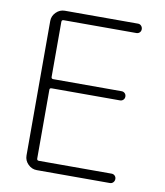

<svg xmlns="http://www.w3.org/2000/svg" viewBox="-82 -798 743 866"><g transform="rotate(10 289.5 -365.0)"><path d="M145 0Q122 0 105 -17Q88 -34 88 -57V-673Q88 -696 105 -713Q122 -730 145 -730H480Q489 -730 495 -723.5Q501 -717 501 -708Q501 -699 495 -693Q489 -687 480 -687H147Q138 -687 138 -678V-426Q138 -417 147 -417H460Q469 -417 475 -411Q481 -405 481 -396Q481 -387 475 -381Q469 -375 460 -375H147Q138 -375 138 -367V-52Q138 -43 147 -43H480Q489 -43 495 -37Q501 -31 501 -22Q501 -13 495 -6.5Q489 0 480 0Z"/></g></svg>

Font: Rounded Mplus 1c Light
Style: Regular
Weight: 300
Version: Version 1.059.20150529